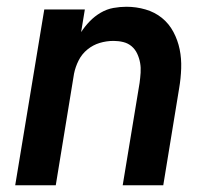

<svg xmlns="http://www.w3.org/2000/svg" viewBox="-20 -548 640 568"><path d="M25 0 111 -520H231L220 -453Q231 -470 245.5 -485Q260 -500 278 -510.5Q296 -521 315.5 -524.5Q335 -528 354 -528Q383 -528 410.5 -520Q438 -512 459 -495Q480 -478 493 -453.5Q506 -429 511.5 -402Q517 -375 516 -345.5Q515 -316 510 -287L463 0H343L393 -303Q395 -318 396 -333Q397 -348 394.5 -362Q392 -376 386 -389Q380 -402 369.5 -411Q359 -420 345 -423.5Q331 -427 316 -427Q295 -427 275 -421Q255 -415 238.5 -401.5Q222 -388 212.5 -369Q203 -350 199 -330L145 0Z"/></svg>

Font: Zed Sans Extended
Style: Bold Italic
Weight: 700
Width: 7
Italic angle: -9°
Designer: Belleve Invis
Foundry: Belleve Invis
Version: Version 1.0.0; ttfautohint (v1.8.4)